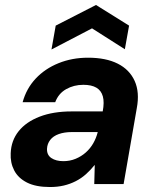

<svg xmlns="http://www.w3.org/2000/svg" viewBox="-20 -740 619 772"><path d="M181 12Q124 12 88.5 -6Q53 -24 37 -55Q21 -86 23 -124Q25 -175 55 -212.5Q85 -250 139.5 -271Q194 -292 268 -292H393Q400 -329 393.5 -352.5Q387 -376 367.5 -387.5Q348 -399 315 -399Q277 -399 246 -381.5Q215 -364 202 -329H71Q86 -384 123.5 -424Q161 -464 215.5 -486Q270 -508 334 -508Q406 -508 453.5 -484Q501 -460 521.5 -414.5Q542 -369 530 -305L477 0H359L361 -76H360Q344 -56 325.5 -39.5Q307 -23 284.5 -11.5Q262 0 236.5 6Q211 12 181 12ZM235 -92Q261 -92 284 -101.5Q307 -111 325 -127Q343 -143 355 -164Q367 -185 373 -209H269Q239 -209 216.5 -201Q194 -193 182 -177.5Q170 -162 169 -142Q168 -117 186.5 -104.5Q205 -92 235 -92ZM187 -541 204 -637 366 -720 499 -637 482 -542 350 -626Z"/></svg>

Font: DM Sans 28pt
Style: Bold Italic
Weight: 700
Italic angle: -10°
Version: Version 4.004;gftools[0.9.30]